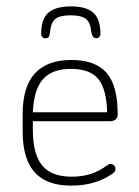

<svg xmlns="http://www.w3.org/2000/svg" viewBox="-20 -572 437 602"><path d="M83 -192H325Q336 -192 342.5 -197.5Q349 -203 349 -213Q349 -258 340.5 -290.5Q332 -323 314 -344Q278 -384 204 -384Q128 -384 89.5 -342Q51 -300 51 -214V-160Q51 -74 88.5 -32Q126 10 203 10Q241 10 272.5 1Q304 -8 329 -25Q337 -30 339.5 -34Q342 -38 342 -42Q342 -49 337.5 -53.5Q333 -58 327 -58Q322 -58 315 -53Q291 -35 264 -26.5Q237 -18 205 -18Q141 -18 112 -53.5Q83 -89 83 -165ZM316 -220H83Q86 -291 114.5 -323.5Q143 -356 203 -356Q262 -356 288 -324.5Q314 -293 316 -220ZM137 -473Q140 -502 154 -513Q168 -524 202 -524Q235 -524 249.5 -512.5Q264 -501 266 -473Q269 -452 282 -452Q287 -452 291 -456Q295 -460 295 -466Q295 -496 285.5 -515Q276 -534 255.5 -543Q235 -552 202 -552Q170 -552 149 -543Q128 -534 118.5 -515Q109 -496 109 -466Q109 -460 112.5 -456Q116 -452 122 -452Q130 -452 133 -456.5Q136 -461 137 -473Z"/></svg>

Font: Beiruti ExtraLight
Style: Regular
Weight: 250
Designer: Arlette Boutros
Foundry: Boutros
Version: Version 1.41